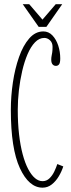

<svg xmlns="http://www.w3.org/2000/svg" viewBox="-20 -856 329 886"><path d="M176.5 10Q113.5 10 71.8 -80Q30 -170 30 -349Q30 -412 39.5 -475.8Q49 -539.5 67.8 -592.8Q86.5 -646 114.8 -678.5Q143 -711 180 -711Q204.5 -711 222 -692.5Q239.5 -674 248.8 -645.5Q258 -617 258 -586.5Q258 -566 252.5 -559Q247 -552 238 -552Q228.5 -552 222.5 -559Q216.5 -566 216.5 -581Q216.5 -590 218 -597.2Q219.5 -604.5 221 -614.2Q222.5 -624 222.5 -640Q222.5 -659 210.8 -670Q199 -681 184.5 -681Q161 -681 141.5 -660.8Q122 -640.5 107.2 -606Q92.5 -571.5 82.5 -528.5Q72.5 -485.5 67.2 -439.2Q62 -393 62 -350Q62 -287.5 68 -235.5Q74 -183.5 84.8 -143.5Q95.5 -103.5 110 -76Q124.5 -48.5 141.2 -34.2Q158 -20 176.5 -20Q195 -20 208.5 -33.2Q222 -46.5 230.8 -65Q239.5 -83.5 244.5 -99L272 -88Q264.5 -64.5 251 -42Q237.5 -19.5 218.8 -4.8Q200 10 176.5 10ZM158.5 -732 85 -836.5H115L176 -765.5L237 -836.5H267L194 -732Z"/></svg>

Font: Imbue Thin 10pt Thin
Style: Regular
Weight: 250
Version: Version 1.102